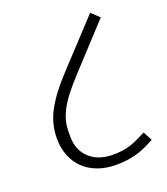

<svg xmlns="http://www.w3.org/2000/svg" viewBox="-128 -774 755 866"><g transform="rotate(-20 250.0 -341.5)"><path d="M283 1Q234 1 194.5 -13.5Q155 -28 127.5 -54.5Q100 -81 85 -118.5Q70 -156 70 -201Q70 -273 105 -336.5Q140 -400 208 -472L405 -684L443 -648L250 -439Q218 -404 195 -374.5Q172 -345 157.5 -318Q143 -291 136.5 -265.5Q130 -240 130 -213V-188Q130 -125 171.5 -86Q213 -47 285 -47Q307 -47 327 -49.5Q347 -52 366 -58Q385 -64 404.5 -73Q424 -82 447 -94L470 -51Q420 -22 376 -10.5Q332 1 283 1Z"/></g></svg>

Font: IBM Plex Sans Devanagari Light
Style: Regular
Weight: 300
Designer: Mike Abbink, Paul van der Laan, Pieter van Rosmalen, Erin McLaughlin
Foundry: Bold Monday
Version: Version 1.1